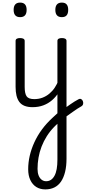

<svg xmlns="http://www.w3.org/2000/svg" viewBox="-20 -808 661 1478"><path d="M231 17Q195 17 169.5 7Q144 -3 129 -23Q114 -43 107 -72Q100 -101 100 -139V-493Q100 -504 108.5 -509.5Q117 -515 134 -515Q152 -515 161 -509.5Q170 -504 170 -493V-139Q170 -88 185 -66.5Q200 -45 244 -45Q255 -45 261 -35.5Q267 -26 266 -14Q265 -2 256.5 7.5Q248 17 231 17ZM135 -676Q110 -676 97.5 -690Q85 -704 85 -732Q85 -760 97.5 -774Q110 -788 135 -788Q160 -788 172.5 -774Q185 -760 185 -732Q185 -704 172.5 -690Q160 -676 135 -676ZM230 17Q218 17 212 7.5Q206 -2 207 -14Q208 -26 217 -35.5Q226 -45 243 -45Q278 -45 307 -56Q336 -67 360 -87Q384 -107 401.5 -133.5Q419 -160 430 -189Q435 -202 445 -201Q455 -200 462.5 -191Q470 -182 467 -172Q454 -131 432 -96.5Q410 -62 380.5 -36.5Q351 -11 313.5 3Q276 17 230 17ZM460 40Q475 28 491 16.5Q507 5 523 -6Q539 -17 554 -26.5Q569 -36 583 -43Q595 -50 604 -45.5Q613 -41 617.5 -30.5Q622 -20 620 -8.5Q618 3 607 10Q592 18 575.5 29Q559 40 540.5 53Q522 66 504 79Q486 92 469 104ZM329 650Q289 650 259.5 631.5Q230 613 213.5 578Q197 543 197 495Q197 442 209 390.5Q221 339 244.5 287.5Q268 236 303 188.5Q338 141 385 98Q394 89 403.5 81Q413 73 422 64V-493Q422 -504 430.5 -509.5Q439 -515 457 -515Q474 -515 483 -509.5Q492 -504 492 -493V413Q492 471 481 515.5Q470 560 449.5 590Q429 620 398.5 635Q368 650 329 650ZM335 587Q356 587 372 576.5Q388 566 399.5 545Q411 524 416.5 493Q422 462 422 421V145Q416 151 409 157Q402 163 396 170Q364 203 340 241Q316 279 300 320.5Q284 362 276.5 405.5Q269 449 269 492Q269 521 277 542Q285 563 300 575Q315 587 335 587ZM456 -676Q431 -676 418.5 -690Q406 -704 406 -732Q406 -760 418.5 -774Q431 -788 456 -788Q481 -788 493 -774Q505 -760 505 -732Q505 -704 493 -690Q481 -676 456 -676Z"/></svg>

Font: Playwrite BR Light
Style: Regular
Weight: 300
Version: Version 1.003